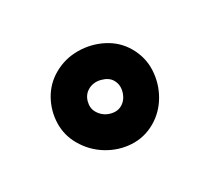

<svg xmlns="http://www.w3.org/2000/svg" viewBox="-72 -940 553 508"><g transform="rotate(30 205.0 -685.5)"><path d="M351.1 -682.6Q351.1 -643.6 330.1 -611.6Q309.1 -579.6 274.7 -560.8Q240.2 -542 200.2 -542Q163.6 -542 132.6 -561Q101.6 -580.1 82.8 -611.3Q64 -642.6 64 -679.2Q64 -718.8 84 -752.9Q104 -787.1 136.7 -808.1Q169.4 -829.1 207 -829.1Q247.6 -829.1 280 -808.1Q312.5 -787.1 331.8 -753.7Q351.1 -720.2 351.1 -682.6ZM255.4 -684.1Q255.4 -702.6 241 -718Q226.6 -733.4 207 -733.4Q190.4 -733.4 175 -717.8Q159.7 -702.1 159.7 -682.1Q159.7 -664.6 173.1 -651.1Q186.5 -637.7 203.1 -637.7Q224.6 -637.7 240 -652.1Q255.4 -666.5 255.4 -684.1Z"/></g></svg>

Font: Mikhak-DS2-FD Black
Style: Regular
Weight: 900
Designer: Amin Abedi
Version: Version 3.2